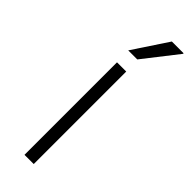

<svg xmlns="http://www.w3.org/2000/svg" viewBox="-245 -735 750 750"><g transform="rotate(45 130.0 -360.0)"><path d="M93 -575H143L254 -717V-720H189ZM95 0H146V-511H95Z"/></g></svg>

Font: Chivo Light
Style: Regular
Weight: 300
Designer: Hector Gatti
Foundry: Omnibus-Type
Version: Version 1.003;PS 001.003;hotconv 1.0.70;makeotf.lib2.5.58329